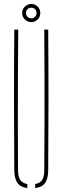

<svg xmlns="http://www.w3.org/2000/svg" viewBox="-20 -950 317 974"><path d="M52.5 -85Q51 -264.5 51 -442.8Q51 -621 52.5 -800H72.5Q71.5 -680.5 71 -561.5Q70.5 -442.5 70.5 -323.5Q70.5 -204.5 71.5 -85Q71.5 -53.5 82.8 -37Q94 -20.5 118.5 -16.5V4Q84.5 0 69 -21.2Q53.5 -42.5 52.5 -85ZM158.5 4V-16.5Q183 -20.5 193.8 -37Q204.5 -53.5 204.5 -85Q205.5 -204.5 205.8 -323.5Q206 -442.5 205.8 -561.5Q205.5 -680.5 204.5 -800H224.5Q226 -621 226 -442.8Q226 -264.5 224.5 -85Q224 -42.5 208.2 -21.2Q192.5 0 158.5 4ZM138.5 -838Q120 -838 106.2 -851.2Q92.5 -864.5 92.5 -884Q92.5 -903 106.2 -916.5Q120 -930 138.5 -930Q157.5 -930 171 -916.5Q184.5 -903 184.5 -884Q184.5 -864.5 171 -851.2Q157.5 -838 138.5 -838ZM138.5 -857Q150 -857 157.8 -865Q165.5 -873 165.5 -884Q165.5 -895.5 157.8 -903.2Q150 -911 138.5 -911Q127.5 -911 119.5 -903.2Q111.5 -895.5 111.5 -884Q111.5 -873 119.5 -865Q127.5 -857 138.5 -857Z"/></svg>

Font: Big Shoulders Stencil Thin
Style: Regular
Weight: 100
Designer: Patric King
Foundry: XO Type Co
Version: Version 2.001